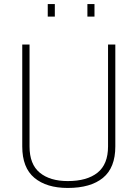

<svg xmlns="http://www.w3.org/2000/svg" viewBox="-20 -920 682 949"><path d="M126 -196Q126 -108 176.5 -66.5Q227 -25 315 -25Q410 -25 462 -66.5Q514 -108 514 -196V-700H550V-196Q550 -91 489 -41Q428 9 315 9Q210 9 150 -41Q90 -91 90 -196V-700H126ZM216 -900H251V-838H216ZM412 -900H447V-838H412Z"/></svg>

Font: Panefresco 1wt
Style: Regular
Weight: 250
Version: Version 1.000